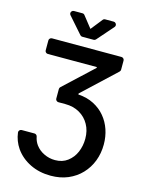

<svg xmlns="http://www.w3.org/2000/svg" viewBox="-162 -1045 1009 1338"><g transform="rotate(15 342.5 -375.5)"><path d="M190.7 167.6Q123.9 134.9 83.5 77.4Q49.4 27.3 41.9 -32Q40.5 -41.2 46.9 -48.3Q53.3 -55.4 62.5 -55.4H154.8Q162.3 -55.4 168 -50.4Q173.7 -45.5 175.1 -38.4Q181.1 -6.4 199.6 19.2Q223.7 51.5 260.7 68.9Q297.9 87 340.2 87Q393.5 87 430.4 58.9Q468.4 30.2 487.2 -14.2Q506.4 -59.7 506.4 -111.2Q506.4 -169.4 481.5 -213.4Q457 -257.8 412.3 -283.4Q368.3 -308.9 308.9 -308.9H259.6Q251.1 -308.9 244.9 -315Q238.6 -321 238.6 -329.5V-398.8Q238.6 -407.7 245.4 -413.7L454.9 -609V-614.7H101.2Q92.7 -614.7 86.5 -620.7Q80.3 -626.8 80.3 -635.3V-706.7Q80.3 -715.2 86.5 -721.2Q92.7 -727.3 101.2 -727.3H602.3Q610.8 -727.3 616.8 -721.2Q622.9 -715.2 622.9 -706.7V-641Q622.9 -632.1 616.5 -626.1L379.6 -404.1V-397Q443.9 -392.8 491.8 -367.9Q541.5 -342.3 573.9 -302.9Q606.9 -263.8 624.3 -212.7Q641.3 -162.3 641.3 -105.8Q641.3 -42.6 620 13.5Q598.7 68.9 558.9 110.8Q520.2 152 463.4 176.5Q408 199.9 338.8 199.9Q256.7 199.9 190.7 167.6ZM260.7 -951H199.6Q190.7 -951 184.7 -944.6Q178.6 -938.2 178.6 -930Q178.6 -922.9 183.9 -916.5L286.6 -799.7Q292.6 -792.6 302.2 -792.6H383.9Q393.5 -792.6 399.5 -799.7L501.8 -916.5Q507.1 -922.9 507.1 -930Q507.1 -938.2 501.1 -944.6Q495 -951 486.2 -951H425.1Q414.8 -951 408.7 -943.2L342.7 -860.1L277 -943.2Q271 -951 260.7 -951Z"/></g></svg>

Font: DeltaSans SemiBold
Style: Regular
Weight: 600
Designer: Rasmus Andersson
Foundry: rsms
Version: Version 3.012